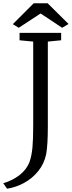

<svg xmlns="http://www.w3.org/2000/svg" viewBox="-62 -958 437 1168"><path d="M355 -812 316 -789 185 -876 52 -789 16 -811 143 -938H228ZM310 -713 229 -705V-257V-191Q229 -75 219 -21Q207 38 170.5 83Q134 128 84 155Q34 182 -19 190L-42 157Q16 139 57.5 106.5Q99 74 117 29Q131 -11 135.5 -61.5Q140 -112 140 -196V-705L57 -713V-758H310Z"/></svg>

Font: Grenzecho Serif
Style: Serif-Regular
Weight: 400
Designer: Dan Reynolds
Foundry: Dan Reynolds
Version: Version 1.001; ttfautohint (v1.1) -l 5 -r 5 -G 72 -x 0 -D la